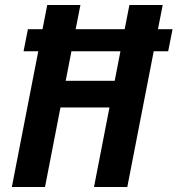

<svg xmlns="http://www.w3.org/2000/svg" viewBox="-20 -750 712 770"><path d="M74.5 -544.5H133.5L27.5 0H160.5L222.5 -319H419L357 0H490.5L596.5 -544.5H654.5L672 -633H613.5L632.5 -730H499L480 -633H283.5L302.5 -730H169.5L150.5 -633H92ZM243.5 -426 266.5 -544.5H463L440 -426Z"/></svg>

Font: Monaspace Krypton SemiBold
Style: Italic
Weight: 600
Italic angle: -11°
Designer: Riley Cran & the Lettermatic Team
Foundry: Lettermatic
Version: Version 1.101 (Monaspace Krypton)